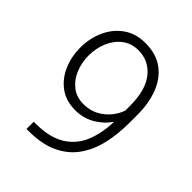

<svg xmlns="http://www.w3.org/2000/svg" viewBox="-204 -839 962 962"><g transform="rotate(45 277.5 -358.0)"><path d="M147.9 -45.9H160.2Q260.7 -45.9 319.8 -83.3Q378.9 -120.6 404.8 -185.1Q430.7 -249.5 432.6 -330.6Q403.3 -287.1 356.9 -260.3Q310.5 -233.4 253.9 -233.4Q187.5 -233.4 141.8 -267.3Q96.2 -301.3 73 -356Q49.8 -410.6 49.8 -471.7Q49.8 -540 75.4 -596.4Q101.1 -652.8 149.2 -686.8Q197.3 -720.7 264.6 -720.7Q340.8 -720.7 390.9 -684.3Q440.9 -647.9 465.8 -584Q490.7 -520 490.7 -437V-380.9Q490.7 -301.8 474.9 -231.9Q459 -162.1 421.6 -108.6Q384.3 -55.2 320.3 -24.9Q256.3 5.4 160.2 5.4H147.5ZM107.4 -474.1Q107.4 -425.8 125 -382.3Q142.6 -338.9 177 -311.5Q211.4 -284.2 261.2 -284.2Q305.7 -284.2 340.3 -302.5Q375 -320.8 398.4 -349.4Q421.9 -377.9 432.6 -409.7V-442.9Q432.6 -555.2 386 -612.8Q339.4 -670.4 265.6 -670.4Q216.3 -670.4 180.9 -643.3Q145.5 -616.2 126.5 -571.5Q107.4 -526.9 107.4 -474.1Z"/></g></svg>

Font: Vazirmatn RD ExtraLight
Style: Regular
Weight: 200
Designer: Saber Rastikerdar
Foundry: Saber Rastikerdar
Version: Version 32.102